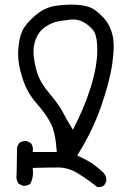

<svg xmlns="http://www.w3.org/2000/svg" viewBox="-20 -775 540 823"><path d="M121.6 -36.1Q121.6 -43 120.1 -55.2Q185.5 -57.1 229.7 -57.1Q273.9 -57.1 316.2 -30.5Q358.4 -3.9 397 26.9Q399.4 27.3 401.4 27.3Q417 27.3 427.2 18.6L436 1Q436 -1 436 -2.9Q436 -21.5 422.9 -35.2Q406.2 -51.3 382.3 -69.3Q357.9 -86.9 315.4 -106.4L311 -108.4L313.5 -112.8Q374 -208 411.9 -314.9Q449.7 -421.9 461.4 -502.9Q467.3 -543.5 467.3 -574.7Q467.3 -606 461.4 -627.9Q450.2 -671.4 421.9 -701.2Q393.1 -731 371.3 -741.2Q349.6 -751.5 310.1 -754.4Q298.3 -755.4 285.6 -755.4Q255.9 -755.4 220.7 -750.5Q171.9 -743.7 130.9 -708.5Q89.4 -672.9 75.2 -641.6Q61 -610.4 58.1 -558.1Q57.6 -551.3 57.6 -544.4Q57.6 -497.6 75.7 -441.9Q95.7 -378.4 135.5 -333.5Q175.3 -288.6 196.3 -249Q217.3 -209.5 223.1 -128.4L223.6 -123.5H120.1Q121.1 -131.3 121.1 -133.5Q121.1 -135.7 120.8 -138.9Q120.6 -142.1 119.6 -146.5Q117.2 -154.8 112.3 -161.6L94.7 -170.4Q91.8 -170.9 88.9 -170.9Q85.9 -170.9 81.5 -169.9Q71.3 -168.5 62 -162.1L53.2 -144.5L51.3 -30.8Q50.3 -24.9 50.3 -19.5Q50.3 -1.5 59.6 12.2L77.1 21Q79.6 21.5 82 21.5Q98.1 21.5 109.9 12.7Q121.6 -9.3 121.6 -36.1ZM123.5 -553.2Q123.5 -591.8 140.6 -622.6Q153.3 -646 174.3 -659.7Q201.7 -678.2 228 -683.1Q254.4 -688 281.7 -690.9Q287.6 -691.4 293.5 -691.4Q315.4 -691.4 334 -682.1Q357.4 -670.4 377.2 -648.2Q397 -626 397 -561.5Q397 -489.7 367.7 -397Q338.9 -308.1 295.9 -225.6L292.5 -218.8Q268.6 -256.8 250.5 -292Q232.4 -326.7 193.8 -372.1Q154.3 -418.5 141.4 -457.3Q128.4 -496.1 124.5 -535.2Q123.5 -544.4 123.5 -553.2Z"/></svg>

Font: Bakudai
Style: Light
Weight: 300
Version: Version 1.48